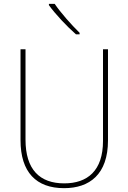

<svg xmlns="http://www.w3.org/2000/svg" viewBox="-20 -971 669 1001"><path d="M265 -951H235V-944C269 -897 328 -834 376 -792H395V-800C352 -842 297 -904 265 -951ZM543 -239V-714H517V-236C517 -81 436 -15 315 -15C187 -15 113 -87 113 -243V-714H87V-240C87 -73 169 10 314 10C447 10 543 -62 543 -239Z"/></svg>

Font: Noto Sans Georgian SemiCondensed Thin
Style: Regular
Weight: 100
Width: 4
Designer: Monotype Design Team, Akaki Razmadze
Foundry: Google LLC
Version: Version 2.005